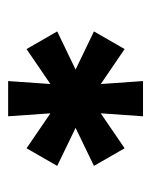

<svg xmlns="http://www.w3.org/2000/svg" viewBox="33 -774 388 495"><g transform="rotate(90 227.5 -526.0)"><path d="M60.5 -479 219.7 -555.7 361.8 -652.8 407.2 -573.7 247.6 -496.6 106 -399.9ZM219.7 -497.1 60.5 -573.7 106 -652.8 248.5 -555.7 407.2 -479 361.8 -399.9ZM200.7 -526.9 188.5 -700.2H279.3L267.1 -526.4L279.3 -352.5H188.5Z"/></g></svg>

Font: DavidDev Light
Style: Regular
Weight: 300
Designer: David.dev
Foundry: David.dev
Version: Version 1.001;FEAKit 1.0